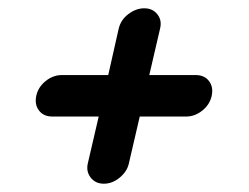

<svg xmlns="http://www.w3.org/2000/svg" viewBox="-20 -523 600 463"><path d="M266 -453Q271 -475 289.5 -489Q308 -503 328 -503Q348 -503 359.5 -488.5Q371 -474 366 -454L340 -342H452Q473 -342 484 -327.5Q495 -313 490.5 -292Q486 -271 468 -256.5Q450 -242 429 -242H317L291 -130Q287 -110 269 -95Q251 -80 230.5 -80Q210 -80 198.5 -95Q187 -110 192 -130L218 -242H106Q85 -242 74 -256.5Q63 -271 67.5 -292Q72 -313 90 -327.5Q108 -342 129 -342H241Z"/></svg>

Font: Brass Mono
Style: Bold Italic
Weight: 700
Italic angle: -13°
Monospace: yes
Version: Version 1.000; ttfautohint (v1.8.3) -l 8 -r 50 -G 200 -x 14 